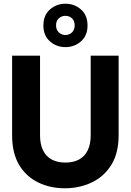

<svg xmlns="http://www.w3.org/2000/svg" viewBox="-20 -999 702 1031"><path d="M328 12Q249 12 184.5 -19.5Q120 -51 82.5 -114Q45 -177 45 -273V-700H195V-272Q195 -225 211 -192Q227 -159 257.5 -142.5Q288 -126 331 -126Q374 -126 404.5 -142.5Q435 -159 451 -192Q467 -225 467 -272V-700H617V-273Q617 -177 578 -114Q539 -51 473 -19.5Q407 12 328 12ZM331 -746Q283 -746 248 -777Q213 -808 213 -862Q213 -917 248 -948Q283 -979 331 -979Q380 -979 415 -948Q450 -917 450 -862Q450 -808 415 -777Q380 -746 331 -746ZM331 -811Q352 -811 366.5 -825Q381 -839 381 -863Q381 -887 366.5 -900.5Q352 -914 331 -914Q311 -914 296 -900.5Q281 -887 281 -863Q281 -839 296 -825Q311 -811 331 -811Z"/></svg>

Font: DM Sans 36pt Black
Style: Regular
Weight: 900
Designer: Colophon Foundry, Jonny Pinhorn
Foundry: Colophon Foundry
Version: Version 4.004;gftools[0.9.30]